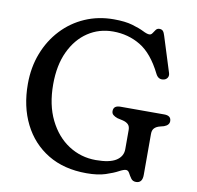

<svg xmlns="http://www.w3.org/2000/svg" viewBox="-81 -800 924 902"><g transform="rotate(10 381.0 -349.0)"><path d="M655.5 -21Q655.5 18 625 18Q609 18 600.8 6.2Q592.5 -5.5 586.2 -17.5Q580 -29.5 569.5 -29.5Q559 -29.5 537.2 -17.8Q515.5 -6 479 6Q442.5 18 388.5 18Q281 18 204.2 -28.5Q127.5 -75 86.2 -157.5Q45 -240 45 -347.5Q45 -427 71 -494.2Q97 -561.5 143.8 -611.5Q190.5 -661.5 253.5 -689Q316.5 -716.5 390.5 -716.5Q445 -716.5 479.8 -706.2Q514.5 -696 534.8 -685.8Q555 -675.5 566 -675.5Q575 -675.5 580.5 -684Q586 -692.5 592.2 -701Q598.5 -709.5 609 -709.5Q620.5 -709.5 626.2 -703Q632 -696.5 636.5 -681L689.5 -512.5Q693.5 -499 686.5 -489.2Q679.5 -479.5 666 -478Q643.5 -475 631.5 -499.5Q587 -589 528.2 -624.2Q469.5 -659.5 397.5 -659.5Q330.5 -659.5 277.5 -624.2Q224.5 -589 193.5 -523.5Q162.5 -458 162.5 -366.5Q162.5 -268.5 197.5 -197.5Q232.5 -126.5 291.2 -88.5Q350 -50.5 421 -50.5Q487 -50.5 518 -70.5Q549 -90.5 549 -125V-216.5Q549 -234 539.8 -243Q530.5 -252 514 -256L487.5 -262Q474.5 -266.5 466.8 -273Q459 -279.5 459 -291Q459 -317.5 492 -317.5H701Q734 -317.5 734 -291Q734 -272 709.5 -263L690.5 -258Q674.5 -254 665 -244.5Q655.5 -235 655.5 -216.5Z"/></g></svg>

Font: Fraunces 9pt S100
Style: Regular
Weight: 400
Version: Version 1.000; ttfautohint (v1.8.3)